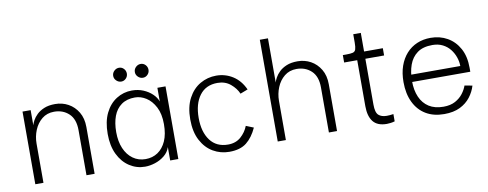

<svg xmlns="http://www.w3.org/2000/svg" viewBox="-61 -994 3305 1301"><g transform="rotate(-10 1591.5 -343.5)"><path d="M96 0V-500H152V-396Q155 -409 165.5 -428.5Q176 -448 195.5 -467Q215 -486 246 -499Q277 -512 322 -512Q371 -512 412 -489.5Q453 -467 478.5 -424.5Q504 -382 504 -322V0H448V-310Q448 -386 407.5 -424Q367 -462 306 -462Q257 -462 222.5 -434Q188 -406 170 -362Q152 -318 152 -270V0Z M850 12Q792 12 743.5 -19.5Q695 -51 666.5 -109.5Q638 -168 638 -250Q638 -335 666.5 -393Q695 -451 743.5 -481.5Q792 -512 850 -512Q893 -512 928.5 -497Q964 -482 989 -458Q1014 -434 1024 -406V-500H1080V0H1024V-92Q1013 -58 984 -34.5Q955 -11 919 0.5Q883 12 850 12ZM862 -38Q910 -38 946.5 -62.5Q983 -87 1004 -134Q1025 -181 1025 -250Q1025 -321 1000.5 -368Q976 -415 939 -438.5Q902 -462 862 -462Q806 -462 769 -435.5Q732 -409 714.5 -362Q697 -315 697 -252Q697 -188 717.5 -140Q738 -92 775.5 -65Q813 -38 862 -38ZM940 -584Q921 -584 906.5 -598Q892 -612 892 -631Q892 -651 906.5 -665Q921 -679 940 -679Q959 -679 972.5 -665Q986 -651 986 -631Q986 -612 972.5 -598Q959 -584 940 -584ZM791 -584Q772 -584 757.5 -598Q743 -612 743 -631Q743 -651 757.5 -665Q772 -679 791 -679Q810 -679 823.5 -665Q837 -651 837 -631Q837 -612 823.5 -598Q810 -584 791 -584Z M1624 -383 1572 -363Q1556 -401 1519.5 -431.5Q1483 -462 1430 -462Q1350 -462 1307 -404.5Q1264 -347 1264 -250Q1264 -153 1307 -95.5Q1350 -38 1430 -38Q1483 -38 1518 -69Q1553 -100 1569 -142L1621 -121Q1592 -57 1548.5 -22.5Q1505 12 1430 12Q1370 12 1319 -17.5Q1268 -47 1237 -105.5Q1206 -164 1206 -250Q1206 -336 1237 -394.5Q1268 -453 1319 -482.5Q1370 -512 1430 -512Q1492 -512 1543.5 -479.5Q1595 -447 1624 -383Z M1764 0V-700H1820V-396Q1823 -409 1833.5 -428.5Q1844 -448 1863.5 -467Q1883 -486 1914 -499Q1945 -512 1990 -512Q2039 -512 2080 -489.5Q2121 -467 2146.5 -424.5Q2172 -382 2172 -322V0H2116V-310Q2116 -386 2075.5 -424Q2035 -462 1974 -462Q1925 -462 1890.5 -434Q1856 -406 1838 -362Q1820 -318 1820 -270V0Z M2513 11Q2449 11 2419.5 -26Q2390 -63 2390 -133V-449H2300V-500H2323Q2354 -500 2369 -504Q2384 -508 2389 -523Q2394 -538 2394 -570V-627H2446V-499H2575V-449H2446V-134Q2446 -79 2466 -61Q2486 -43 2522 -43Q2532 -43 2544 -44Q2556 -45 2568 -47V3Q2555 7 2540 9Q2525 11 2513 11Z M2908 13Q2835 13 2782.5 -18.5Q2730 -50 2701.5 -109Q2673 -168 2673 -248Q2673 -310 2690 -358.5Q2707 -407 2738 -441.5Q2769 -476 2811.5 -494Q2854 -512 2905 -512Q2969 -512 3020 -483Q3071 -454 3101 -399.5Q3131 -345 3131 -267V-239H2720V-289H3071Q3071 -319 3060.5 -349.5Q3050 -380 3030 -405.5Q3010 -431 2979.5 -446.5Q2949 -462 2909 -462Q2844 -462 2805 -433.5Q2766 -405 2748.5 -356Q2731 -307 2731 -245Q2731 -182 2751.5 -135Q2772 -88 2812 -62.5Q2852 -37 2912 -37Q2960 -37 2993 -55Q3026 -73 3046.5 -100Q3067 -127 3076 -154L3129 -144Q3117 -103 3089.5 -67Q3062 -31 3017.5 -9Q2973 13 2908 13Z"/></g></svg>

Font: Inclusive Sans Light
Style: Regular
Weight: 300
Designer: Olivia King
Foundry: Olivia King
Version: Version 2.004